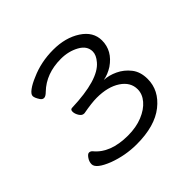

<svg xmlns="http://www.w3.org/2000/svg" viewBox="-132 -615 762 762"><g transform="rotate(-45 249.0 -234.0)"><path d="M228 16Q165 16 106 -6Q45 -30 45 -55Q45 -69 54 -82Q63 -95 70.5 -95Q78 -95 84 -89Q129 -33 228 -33Q274 -33 309.5 -47.5Q345 -62 365 -85.5Q385 -109 385 -136Q385 -176 346.5 -201.5Q308 -227 246 -227Q218 -227 169 -218H166Q155 -218 147 -231Q139 -244 139 -256Q139 -268 149 -268Q302 -273 346 -326Q365 -348 365 -368Q365 -400 331 -418.5Q297 -437 255 -437Q172 -437 120 -387Q107 -374 98 -374Q89 -374 83 -383Q71 -401 71 -411.5Q71 -422 88 -434.5Q105 -447 132 -458Q190 -484 258.5 -484Q327 -484 374.5 -453Q422 -422 422 -373Q422 -315 368 -278Q343 -262 316 -257Q343 -256 372 -242.5Q401 -229 421.5 -203Q442 -177 442 -137Q442 -73 386 -28.5Q330 16 228 16Z"/></g></svg>

Font: LXGW WenKai TC Light
Style: Regular
Weight: 300
Designer: LXGW / Fontworks Inc.
Foundry: LXGW / Fontworks Inc.
Version: Version 1.330